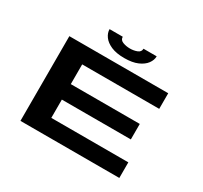

<svg xmlns="http://www.w3.org/2000/svg" viewBox="-176 -1131 1451 1374"><g transform="rotate(30 550.0 -444.0)"><path d="M137 0V-700H954V-571H317.5V-408H887.5V-280H317.5V-129H954V0ZM555 -760.5Q489 -760.5 446 -779.2Q403 -798 382 -827.2Q361 -856.5 361 -887.5H470Q470 -861 497.2 -850.5Q524.5 -840 556 -840Q588 -840 614.8 -850.5Q641.5 -861 641.5 -887.5H750.5Q750.5 -856.5 729 -827.2Q707.5 -798 664.2 -779.2Q621 -760.5 555 -760.5Z"/></g></svg>

Font: Trispace Expanded
Style: Bold
Weight: 700
Width: 7
Designer: Tyler Finck
Foundry: Etcetera Type Company
Version: Version 1.210; ttfautohint (v1.8.3)